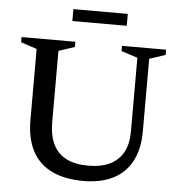

<svg xmlns="http://www.w3.org/2000/svg" viewBox="-57 -891 889 956"><g transform="rotate(5 387.5 -413.0)"><path d="M609.5 -253V-623.5L528 -650V-676H748.5V-650L668.5 -623.5V-260Q668.5 -172.5 636.5 -112Q604.5 -51.5 543.5 -20.2Q482.5 11 394.5 11Q301 11 236.5 -20.2Q172 -51.5 139 -114Q106 -176.5 106 -270V-623.5L26 -650V-676H295V-650L215 -623.5V-268Q215 -200.5 237 -155.8Q259 -111 303 -89Q347 -67 412.5 -67Q476.5 -67 520.2 -88.2Q564 -109.5 586.8 -151Q609.5 -192.5 609.5 -253ZM271 -777.5V-837H543V-777.5Z"/></g></svg>

Font: Newsreader 16pt 16pt Medium
Style: Regular
Weight: 500
Version: Version 1.003